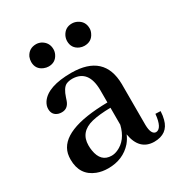

<svg xmlns="http://www.w3.org/2000/svg" viewBox="-151 -717 778 831"><g transform="rotate(-30 238.0 -301.0)"><path d="M380.9 9.8Q449.2 9.8 464.8 -51.8Q469.7 -69.3 470.7 -91.8L445.3 -92.8Q438.5 -23.4 408.2 -22.5Q384.8 -24.4 383.8 -72.3V-277.3Q381.8 -427.7 218.8 -428.7Q100.6 -428.7 64.5 -376Q53.7 -359.4 53.7 -342.8Q53.7 -311.5 83 -302.7Q90.8 -300.8 98.6 -300.8Q128.9 -300.8 140.6 -333Q142.6 -337.9 145.5 -347.7Q158.2 -386.7 176.8 -397.5Q190.4 -404.3 210 -404.3Q289.1 -402.3 290 -301.8V-239.3Q55.7 -236.3 31.2 -132.8Q28.3 -119.1 28.3 -104.5Q28.3 -26.4 95.7 0Q121.1 9.8 151.4 9.8Q225.6 9.8 270.5 -41Q285.2 -58.6 293 -78.1Q307.6 8.8 380.9 9.8ZM191.4 -30.3Q137.7 -30.3 127.9 -93.8Q126 -105.5 126 -119.1Q126 -185.5 196.3 -203.1Q232.4 -211.9 290 -212.9V-127.9Q273.4 -59.6 221.7 -37.1Q206.1 -30.3 191.4 -30.3ZM203.1 -555.7Q203.1 -589.8 172.9 -606.4Q160.2 -612.3 148.4 -612.3Q112.3 -612.3 96.7 -580.1Q91.8 -567.4 91.8 -555.7Q91.8 -519.5 125 -505.9Q136.7 -501 148.4 -501Q182.6 -501 197.3 -531.2Q203.1 -543 203.1 -555.7ZM383.8 -555.7Q383.8 -590.8 352.5 -606.4Q339.8 -612.3 327.1 -612.3Q293 -612.3 277.3 -581.1Q271.5 -568.4 271.5 -555.7Q271.5 -520.5 303.7 -505.9Q315.4 -501 327.1 -501Q363.3 -501 377.9 -532.2Q383.8 -543.9 383.8 -555.7Z"/></g></svg>

Font: Abhaya Libre SemiBold
Style: Regular
Weight: 600
Designer: Pushpananda Ekanayake, Sol Matas, Pathum Egodawatta
Foundry: Mooniak
Version: Version 1.050 ; ttfautohint (v1.6)